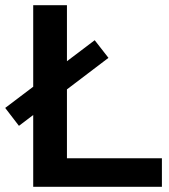

<svg xmlns="http://www.w3.org/2000/svg" viewBox="-24 -720 653 740"><path d="M104 -700H234V-110H600V0H104ZM-4 -304 341 -565 394 -497 49 -235Z"/></svg>

Font: APTA Sans SemiBold
Style: Bold
Weight: 600
Version: Version 7.200